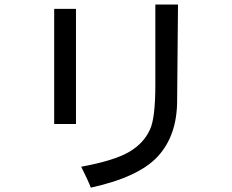

<svg xmlns="http://www.w3.org/2000/svg" viewBox="-20 -778 1040 860"><path d="M777.3 -757.8 773.4 -328.1Q773.4 -171.9 687.5 -78.1Q601.6 15.6 386.7 62.5Q375 31.2 343.8 -31.2Q492.2 -58.6 558.6 -97.7Q625 -136.7 652.3 -199.2Q675.8 -250 675.8 -398.4V-757.8ZM320.3 -222.7H222.7V-738.3H320.3Z"/></svg>

Font: WenQuanYi Micro Hei Mono
Style: Regular
Weight: 400
Foundry: Ascender Corporation
Version: Version 0.2.0-beta